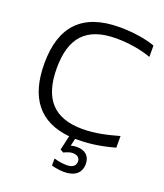

<svg xmlns="http://www.w3.org/2000/svg" viewBox="-159 -785 941 1099"><g transform="rotate(20 312.0 -235.0)"><path d="M596 -577V-646C540 -667 457 -679 380 -679C154 -679 44 -564 44 -337C44 -127 136 -11 320 7L300 95L320 106C340 96 358 90 372 90C401 90 417 103 417 126C417 153 398 167 361 167C342 167 311 163 285 155V198C311 205 342 209 362 209C427 209 464 178 464 124C464 76 434 49 383 49C372 49 359 51 347 54L357 9H373C460 9 534 -7 596 -24V-95C528 -76 456 -58 377 -58C202 -58 120 -150 120 -336C120 -522 202 -612 383 -612C457 -612 536 -599 596 -577Z"/></g></svg>

Font: LT Wave Text Light
Style: Regular
Weight: 300
Designer: Daniel Lyons
Version: Version 2.5 (Glyphs App)